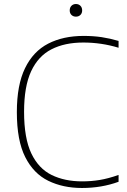

<svg xmlns="http://www.w3.org/2000/svg" viewBox="-20 -928 634 957"><path d="M388.5 9Q294 9 220.8 -26.8Q147.5 -62.5 105.8 -145Q64 -227.5 64 -369Q64 -504.5 104.8 -588.2Q145.5 -672 220.2 -710.5Q295 -749 397 -749Q445 -749 486.8 -742.8Q528.5 -736.5 571 -724V-690Q485.5 -716 395 -716Q302.5 -716 236.5 -682.2Q170.5 -648.5 135.2 -572.8Q100 -497 100 -371Q100 -239 136.2 -163.2Q172.5 -87.5 237.5 -55.8Q302.5 -24 389 -24Q435 -24 477.2 -31Q519.5 -38 571 -56V-22Q486.5 9 388.5 9ZM358.5 -845Q345 -845 336.2 -853.5Q327.5 -862 327.5 -876Q327.5 -890.5 336.2 -899.2Q345 -908 358.5 -908Q372 -908 380.8 -899.2Q389.5 -890.5 389.5 -876Q389.5 -862 380.8 -853.5Q372 -845 358.5 -845Z"/></svg>

Font: Encode Sans SmExp Th
Style: Regular
Weight: 100
Width: 6
Designer: Multiple Designers
Foundry: Impallari Type
Version: Version 3.002; ttfautohint (v1.8.3) -l 8 -r 50 -G 200 -x 14 